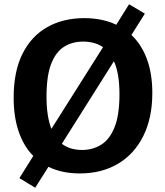

<svg xmlns="http://www.w3.org/2000/svg" viewBox="-20 -801 775 900"><path d="M354 12Q271 12 207 -19L145 79L71 34L136 -70Q92 -114 68 -183Q44 -252 44 -343Q44 -467 86 -550Q128 -633 202.5 -674.5Q277 -716 375 -716Q460 -716 525 -685L585 -781L659 -737L596 -637Q643 -593 668.5 -524.5Q694 -456 694 -365Q694 -248 651.5 -163Q609 -78 532.5 -33Q456 12 354 12ZM198 -348Q198 -255 221 -197L463 -580Q425 -606 369 -606Q319 -606 280.5 -582Q242 -558 220 -502Q198 -446 198 -348ZM365 -98Q414 -98 454 -122.5Q494 -147 517 -204.5Q540 -262 540 -359Q540 -409 533.5 -447.5Q527 -486 514 -514L270 -127Q308 -98 365 -98Z"/></svg>

Font: Bitter
Style: Bold
Weight: 700
Designer: Sol Matas, and Bitter project Authors
Foundry: Sol Matas
Version: Version 2.001